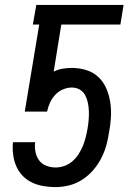

<svg xmlns="http://www.w3.org/2000/svg" viewBox="-20 -755 540 783"><path d="M207 8Q182 8 158 4Q134 0 113 -9.5Q92 -19 75.5 -35Q59 -51 49 -71.5Q39 -92 35 -115.5Q31 -139 32 -164L33 -175H123V-173Q121 -153 125 -134Q129 -115 140 -100.5Q151 -86 169 -79Q187 -72 207 -72Q225 -72 243 -78.5Q261 -85 275.5 -97.5Q290 -110 300.5 -126.5Q311 -143 318 -160Q325 -177 329.5 -195Q334 -213 337 -230Q340 -248 341.5 -265.5Q343 -283 342.5 -300.5Q342 -318 338.5 -335Q335 -352 327.5 -366.5Q320 -381 305.5 -389.5Q291 -398 273 -398Q255 -398 237 -390.5Q219 -383 205.5 -368.5Q192 -354 184 -336.5Q176 -319 172 -300H81L140 -655H114L128 -735H484L471 -655H230L199 -463Q217 -472 236 -475Q255 -478 273 -478Q304 -478 332.5 -469Q361 -460 381.5 -440.5Q402 -421 413.5 -394.5Q425 -368 429.5 -338.5Q434 -309 432.5 -278.5Q431 -248 425 -217Q421 -189 413.5 -162Q406 -135 392.5 -109Q379 -83 359.5 -60.5Q340 -38 315 -22Q290 -6 262 1Q234 8 207 8Z"/></svg>

Font: Iosevka SS04 Medium Oblique
Style: Regular
Weight: 500
Italic angle: -9°
Monospace: yes
Designer: Belleve Invis
Foundry: Belleve Invis
Version: Version 19.0.0; ttfautohint (v1.8.4)